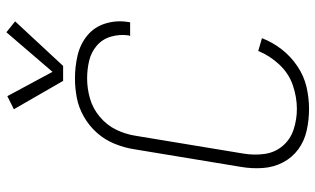

<svg xmlns="http://www.w3.org/2000/svg" viewBox="-218 -786 1011 616"><g transform="rotate(-90 288.0 -477.5)"><path d="M247 8Q282 8 317 0Q352 -8 383.5 -29Q415 -50 438 -79.5Q461 -109 474 -143L433 -155Q418 -118 389.5 -87.5Q361 -57 323 -44Q285 -31 247 -31Q213 -31 181 -41.5Q149 -52 128 -77Q107 -102 102.5 -135.5Q98 -169 104 -204L161 -549Q166 -581 180.5 -611Q195 -641 222 -663.5Q249 -686 281 -695Q313 -704 345 -704Q374 -704 401.5 -697.5Q429 -691 450 -673Q471 -655 479 -627.5Q487 -600 483 -571Q482 -568 481 -566H525L526 -573Q532 -610 521 -645.5Q510 -681 482.5 -703.5Q455 -726 419 -734.5Q383 -743 345 -743Q314 -743 282.5 -737Q251 -731 221.5 -714Q192 -697 170 -672Q148 -647 135.5 -616.5Q123 -586 118 -555L61 -210Q55 -175 57.5 -140Q60 -105 75.5 -75.5Q91 -46 117.5 -26.5Q144 -7 178 0.5Q212 8 247 8ZM337 -781H385L528 -935L493 -963L366 -815L288 -960L246 -939Z"/></g></svg>

Font: Iosevka Sparkle Extralight
Style: Italic
Weight: 200
Italic angle: -9°
Designer: Belleve Invis
Foundry: Belleve Invis
Version: Version 4.5.0; ttfautohint (v1.8.3)